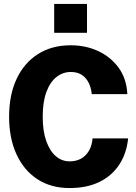

<svg xmlns="http://www.w3.org/2000/svg" viewBox="-20 -939 690 971"><path d="M332 12Q238 12 169.5 -32.5Q101 -77 63.5 -158.5Q26 -240 26 -349Q26 -459 64 -540Q102 -621 172 -665.5Q242 -710 338 -710Q413 -710 476 -681Q539 -652 579.5 -597Q620 -542 624 -463H444Q439 -514 412 -544.5Q385 -575 338 -575Q298 -575 265.5 -549.5Q233 -524 214.5 -473.5Q196 -423 196 -349Q196 -276 214 -225.5Q232 -175 262.5 -149Q293 -123 332 -123Q365 -123 389.5 -136.5Q414 -150 429.5 -176Q445 -202 448 -239H628Q620 -162 582.5 -105.5Q545 -49 482 -18.5Q419 12 332 12ZM254 -773V-919H420V-773Z"/></svg>

Font: Azeret Mono Thin
Style: Bold
Weight: 700
Version: Version 1.002